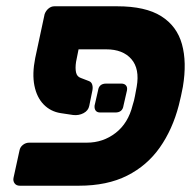

<svg xmlns="http://www.w3.org/2000/svg" viewBox="-20 -591 624 611"><path d="M299 -233Q289 -233 284.5 -239Q280 -245 281 -255L292 -303Q295 -325 318 -325H366Q376 -325 381 -319Q386 -313 384 -303L373 -255Q370 -233 347 -233ZM230 -434 222 -394Q219 -374 222 -360.5Q225 -347 237 -343L263 -333Q271 -330 273.5 -321.5Q276 -313 274 -303L264 -254Q261 -239 246 -231Q231 -223 213 -225L173 -231Q141 -236 119 -258.5Q97 -281 89.5 -318.5Q82 -356 92 -406L122 -546Q126 -557 134.5 -564Q143 -571 153 -571H353Q443 -571 493 -539.5Q543 -508 559 -450.5Q575 -393 562 -315Q559 -300 556 -285.5Q553 -271 549 -256Q529 -179 488.5 -121.5Q448 -64 384.5 -32Q321 0 231 0H43Q32 0 26.5 -7.5Q21 -15 23 -25L42 -112Q44 -123 53 -130Q62 -137 73 -137H256Q308 -137 348 -168Q388 -199 402 -256Q407 -271 409.5 -285.5Q412 -300 415 -315Q425 -372 398 -403Q371 -434 318 -434Z"/></svg>

Font: Rubik
Style: Bold Italic
Weight: 700
Italic angle: -12°
Designer: Hubert and Fischer
Foundry: Hubert and Fischer
Version: Version 2.300;gftools[0.9.30]